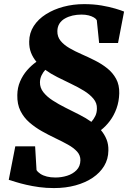

<svg xmlns="http://www.w3.org/2000/svg" viewBox="-20 -840 650 954"><path d="M518.5 -91.5Q518 -49.5 497.5 -15.5Q477 18.5 440.8 43Q404.5 67.5 355.5 81Q306.5 94.5 248 94.5Q209.5 94.5 174.8 89.8Q140 85 110.8 78.2Q81.5 71.5 59.2 64.5Q37 57.5 23.5 53.5L56 -113H154.5L161.5 5Q167.5 15 180.8 23.8Q194 32.5 212.8 37.2Q231.5 42 255.5 42Q285.5 42 313.5 33.2Q341.5 24.5 360.2 5.5Q379 -13.5 379.5 -43.5Q380 -68 363 -86.8Q346 -105.5 317.8 -121.2Q289.5 -137 255.8 -153Q222 -169 188.2 -188Q154.5 -207 126.2 -231.5Q98 -256 81.5 -289.2Q65 -322.5 66 -367.5Q66.5 -404.5 79.8 -435.2Q93 -466 114.2 -490.5Q135.5 -515 161 -533Q143.5 -554 134 -578.5Q124.5 -603 125 -633.5Q125.5 -676.5 147.8 -710.8Q170 -745 208.2 -769.2Q246.5 -793.5 295.2 -806.5Q344 -819.5 398 -819.5Q444.5 -819.5 484.2 -812.8Q524 -806 553.2 -797.2Q582.5 -788.5 596.5 -782.5L566.5 -626.5H472.5L461 -739.5Q457 -747 446.5 -753.2Q436 -759.5 420.5 -763.5Q405 -767.5 385 -767.5Q362 -767.5 341 -762.8Q320 -758 302.8 -748.2Q285.5 -738.5 275.5 -723Q265.5 -707.5 265 -685.5Q264.5 -657.5 281 -637.2Q297.5 -617 325 -601Q352.5 -585 385.8 -570.5Q419 -556 452.2 -539.2Q485.5 -522.5 513 -500.5Q540.5 -478.5 557 -448.2Q573.5 -418 572.5 -376Q571.5 -336 559 -301.2Q546.5 -266.5 526 -239.2Q505.5 -212 481.5 -193.5Q499.5 -172 509.5 -147Q519.5 -122 518.5 -91.5ZM461.5 -300.5Q462.5 -327.5 444.5 -349.2Q426.5 -371 397.2 -389Q368 -407 333.2 -423.5Q298.5 -440 264.8 -457Q231 -474 205 -493Q194 -481 186.5 -465.5Q179 -450 178.5 -431.5Q178 -404 195.5 -381.8Q213 -359.5 242 -340.8Q271 -322 305.5 -304.8Q340 -287.5 373.8 -270.5Q407.5 -253.5 434 -234.5Q446 -248 453.8 -264.2Q461.5 -280.5 461.5 -300.5Z"/></svg>

Font: Merriweather 72pt Black
Style: Italic
Weight: 900
Italic angle: -7.8°
Version: Version 2.101